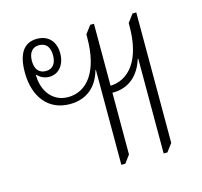

<svg xmlns="http://www.w3.org/2000/svg" viewBox="-86 -647 782 745"><g transform="rotate(-15 305.0 -274.5)"><path d="M313 4H329L352 -27V-275C419 -274 462 -315 481 -377L483 -376V4H498L522 -28V-552H507L483 -520V-508C483 -370 426 -306 352 -303V-552H337L313 -520V-508C313 -366 255 -303 182 -303C124 -303 85 -349 83 -414V-420C96 -407 111 -398 132 -398C169 -398 196 -428 196 -476C196 -521 170 -553 123 -553C70 -553 44 -514 44 -439C44 -342 94 -275 182 -275C251 -275 294 -315 311 -377L313 -376ZM125 -423C97 -423 82 -442 82 -475C82 -508 98 -527 124 -527C152 -527 167 -509 167 -475C167 -442 152 -423 125 -423Z"/></g></svg>

Font: Noto Serif Thai Condensed ExtraLight
Style: Regular
Weight: 200
Width: 3
Designer: Monotype Design Team
Foundry: Monotype Imaging Inc.
Version: Version 2.002